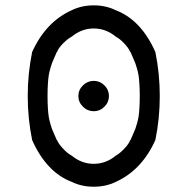

<svg xmlns="http://www.w3.org/2000/svg" viewBox="-20 -697 713 727"><path d="M294.2 -373.8Q311.7 -390.8 335 -390.8Q358.3 -390.8 375.4 -373.8Q392.5 -356.7 392.5 -333.3Q392.5 -310 375.4 -292.9Q358.3 -275.8 335 -275.8Q311.7 -275.8 294.2 -292.9Q276.7 -310 276.7 -333.3Q276.7 -356.7 294.2 -373.8ZM418.3 -8.3Q380.8 10 335 10Q289.2 10 251.7 -8.3Q155.8 -45 101.7 -166.7Q85 -248.3 85 -333.3Q85 -418.3 101.7 -500Q153.3 -614.2 251.7 -658.3Q289.2 -676.7 335 -676.7Q380.8 -676.7 418.3 -658.3Q514.2 -621.7 568.3 -500Q585 -418.3 585 -333.3Q585 -248.3 568.3 -166.7Q516.7 -52.5 418.3 -8.3ZM418.3 -107.5Q433.3 -115.8 450.4 -133.8Q467.5 -151.7 473.3 -166.7H474.2Q476.7 -172.5 483.8 -188.8Q490.8 -205 492.9 -210.4Q495 -215.8 499.2 -230.8Q503.3 -245.8 505 -257.5Q506.7 -269.2 507.9 -289.2Q509.2 -309.2 509.2 -333.3Q509.2 -357.5 507.9 -377.5Q506.7 -397.5 505 -409.2Q503.3 -420.8 499.2 -435.8Q495 -450.8 492.9 -456.2Q490.8 -461.7 483.8 -477.9Q476.7 -494.2 474.2 -500H473.3Q467.5 -514.2 450.8 -532.1Q434.2 -550 418.3 -558.3Q380.8 -589.2 335 -589.2Q289.2 -589.2 251.7 -558.3Q235.8 -550 218.3 -532.1Q200.8 -514.2 195.8 -500H195Q192.5 -494.2 185.4 -477.9Q178.3 -461.7 176.2 -456.2Q174.2 -450.8 170 -435.8Q165.8 -420.8 164.2 -409.2Q162.5 -397.5 161.2 -377.5Q160 -357.5 160 -333.3Q160 -309.2 161.2 -289.2Q162.5 -269.2 164.2 -257.5Q165.8 -245.8 170 -230.8Q174.2 -215.8 176.2 -210.4Q178.3 -205 185.4 -188.8Q192.5 -172.5 195 -166.7H195.8Q201.7 -152.5 218.8 -134.2Q235.8 -115.8 251.7 -107.5Q289.2 -76.7 335 -76.7Q380.8 -76.7 418.3 -107.5Z"/></svg>

Font: 0xA000
Style: Regular
Weight: 400
Version: Version 0.1